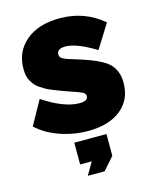

<svg xmlns="http://www.w3.org/2000/svg" viewBox="-113 -614 727 903"><g transform="rotate(-15 250.5 -162.0)"><path d="M258.8 9.8Q188.5 9.8 122.3 -13.2Q56.2 -36.1 11.2 -78.1L76.2 -194.8Q178.7 -127 252.9 -127Q293.9 -127 293.9 -150.9Q293.9 -163.1 279.3 -170.7Q264.6 -178.2 225.1 -190.9Q197.3 -200.7 180.9 -206.8Q164.6 -212.9 143.6 -221.4Q122.6 -230 110.8 -236.8Q99.1 -243.7 85.4 -253.2Q71.8 -262.7 64.7 -272.2Q57.6 -281.7 50.8 -293.9Q43.9 -306.2 41.5 -320.6Q39.1 -335 39.1 -352.1Q39.1 -434.6 99.6 -485.8Q160.2 -537.1 265.1 -537.1Q385.7 -537.1 475.1 -460.9L402.8 -345.2Q310.5 -401.9 256.8 -401.9Q214.8 -401.9 214.8 -374Q214.8 -359.9 229.2 -351.8Q243.7 -343.8 282.2 -333Q326.2 -319.3 354.5 -308.8Q382.8 -298.3 408.4 -284.2Q434.1 -270 447.8 -254.2Q461.4 -238.3 469.2 -216.8Q477.1 -195.3 477.1 -167Q477.1 -84.5 418.5 -37.4Q359.9 9.8 258.8 9.8ZM201.2 212.9 236.8 151.9H180.2V45.9H336.9V151.9L283.2 212.9Z"/></g></svg>

Font: Rawline Black
Style: Regular
Weight: 900
Designer: Matt McInerney, Pablo Impallari, Rodrigo Fuenzalida
Foundry: Matt McInerney, Pablo Impallari, Rodrigo Fuenzalida
Version: Version 4.020;PS 004.020;hotconv 1.0.88;makeotf.lib2.5.64775